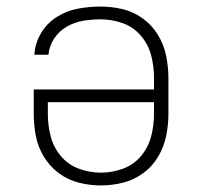

<svg xmlns="http://www.w3.org/2000/svg" viewBox="-20 -558 616 586"><path d="M288 8Q322 8 355.5 -0.5Q389 -9 417 -29.5Q445 -50 462.5 -79.5Q480 -109 487 -142.5Q494 -176 494 -210V-320Q494 -354 487 -388Q480 -422 462 -451.5Q444 -481 416 -501.5Q388 -522 354.5 -530Q321 -538 287 -538Q252 -538 217.5 -531.5Q183 -525 153 -506Q123 -487 105 -456.5Q87 -426 85 -391H128Q130 -417 145 -440Q160 -463 183.5 -476.5Q207 -490 233.5 -494.5Q260 -499 287 -499Q321 -499 354 -487.5Q387 -476 410 -449Q433 -422 441.5 -388.5Q450 -355 450 -320V-285H83V-210Q83 -176 89.5 -142.5Q96 -109 114 -79.5Q132 -50 159.5 -29.5Q187 -9 220.5 -0.5Q254 8 288 8ZM288 -31Q254 -31 221 -43Q188 -55 165.5 -82Q143 -109 134.5 -142.5Q126 -176 126 -210V-246H450V-210Q450 -176 441.5 -142.5Q433 -109 410.5 -82Q388 -55 355 -43Q322 -31 288 -31Z"/></svg>

Font: Iosevka Sparkle Extralight
Style: Regular
Weight: 200
Designer: Belleve Invis
Foundry: Belleve Invis
Version: Version 4.5.0; ttfautohint (v1.8.3)